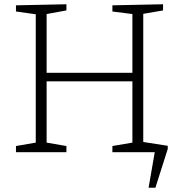

<svg xmlns="http://www.w3.org/2000/svg" viewBox="-20 -715 849 902"><path d="M653 -650V-48L768 -30V-15L710 167H678L707 0H508V-29L602 -45V-333H199V-45L292 -29V0H55V-29L148 -45V-648L55 -661V-690L292 -695V-666L199 -649V-373H602V-649L508 -661V-690L746 -695V-666Z"/></svg>

Font: Bitter Pro Light
Style: Regular
Weight: 300
Designer: Sol Matas, and Bitter project Authors
Foundry: Sol Matas
Version: Version 1.010